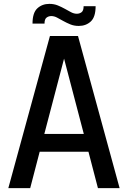

<svg xmlns="http://www.w3.org/2000/svg" viewBox="-20 -972 661 992"><path d="M383 -786 598 0H486L437 -188H185L136 0H23L238 -786ZM209 -280H413L311 -669ZM474 -940Q474 -884 449 -861Q424 -838 387 -838Q363 -838 343.5 -846Q324 -854 307 -863.5Q290 -873 275 -881Q260 -889 245 -889Q231 -889 220.5 -881Q210 -873 210 -850H148Q148 -906 173 -929Q198 -952 235 -952Q259 -952 278.5 -944Q298 -936 315 -926.5Q332 -917 347 -909Q362 -901 377 -901Q391 -901 401.5 -909Q412 -917 412 -940Z"/></svg>

Font: Cooper Hewitt
Style: Regular
Weight: 707
Designer: Village Type and Design LLC
Foundry: Cooper Hewitt Smithsonian Design Museum
Version: 1.000